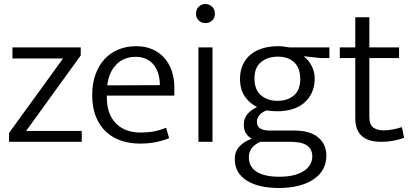

<svg xmlns="http://www.w3.org/2000/svg" viewBox="-20 -706 2053 956"><path d="M382 -430 110 -54H387V0H25V-44L294 -415H42V-470H382Z M848 -230H512V-221Q512 -138 557 -92Q602 -46 680 -46Q715 -46 745 -51.5Q775 -57 807 -70L822 -18Q794 -6 756.5 1.5Q719 9 677 9Q628 9 585 -5Q542 -19 509.5 -48.5Q477 -78 458 -124Q439 -170 439 -234Q439 -289 455 -334Q471 -379 499.5 -410.5Q528 -442 568.5 -459Q609 -476 659 -476Q702 -476 736.5 -461.5Q771 -447 796 -420Q821 -393 834.5 -355Q848 -317 848 -271ZM776 -282Q776 -310 769 -335.5Q762 -361 747.5 -380.5Q733 -400 710 -411.5Q687 -423 655 -423Q597 -423 559.5 -385Q522 -347 514 -281Z M968 0V-470H1038V0ZM1003 -591Q983 -591 969.5 -604Q956 -617 956 -638Q956 -659 969.5 -672.5Q983 -686 1003 -686Q1021 -686 1035.5 -673Q1050 -660 1050 -638Q1050 -616 1036 -603.5Q1022 -591 1003 -591Z M1175 -314Q1175 -353 1189 -383.5Q1203 -414 1228 -434.5Q1253 -455 1288 -465.5Q1323 -476 1364 -476Q1381 -476 1394.5 -474Q1408 -472 1421 -470H1620V-417H1576L1492 -426Q1517 -407 1532 -377.5Q1547 -348 1547 -315Q1547 -276 1533 -245.5Q1519 -215 1494.5 -194Q1470 -173 1436 -162.5Q1402 -152 1362 -152Q1348 -152 1334.5 -153Q1321 -154 1307 -156Q1284 -148 1271.5 -132.5Q1259 -117 1259 -100Q1259 -76 1276.5 -66Q1294 -56 1322 -56H1445Q1523 -56 1564 -22Q1605 12 1605 69Q1605 144 1541 187Q1477 230 1367 230Q1267 230 1208 192.5Q1149 155 1149 86Q1149 49 1171.5 24Q1194 -1 1233 -15Q1215 -26 1204.5 -42.5Q1194 -59 1194 -85Q1194 -117 1212.5 -138.5Q1231 -160 1260 -173Q1224 -190 1199.5 -225Q1175 -260 1175 -314ZM1277 0Q1250 11 1234.5 30.5Q1219 50 1219 76Q1219 125 1258.5 149.5Q1298 174 1370 174Q1414 174 1445.5 165.5Q1477 157 1497 142.5Q1517 128 1526 110Q1535 92 1535 74Q1535 52 1526.5 37.5Q1518 23 1502.5 14.5Q1487 6 1466 3Q1445 0 1420 0ZM1475 -312Q1475 -368 1444.5 -396Q1414 -424 1364 -424Q1313 -424 1280 -397Q1247 -370 1247 -316Q1247 -259 1279.5 -231.5Q1312 -204 1362 -204Q1412 -204 1443.5 -231Q1475 -258 1475 -312Z M1967 -417H1819V-126Q1819 -85 1838.5 -71Q1858 -57 1890 -57Q1915 -57 1939 -62Q1963 -67 1981 -73L1992 -20Q1972 -12 1942 -6Q1912 0 1877 0Q1749 0 1749 -117V-417H1672V-470H1749V-620H1819V-470H1967Z"/></svg>

Font: Mukta Malar Light
Style: Regular
Weight: 300
Designer: Aadarsh Rajan, Girish Dalvi, Yashodeep Gholap
Foundry: Ek Type
Version: Version 2.538;PS 1.000;hotconv 16.6.51;makeotf.lib2.5.65220;